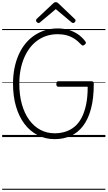

<svg xmlns="http://www.w3.org/2000/svg" viewBox="-20 -1263 991 1769"><path d="M484 19Q398 19 327.5 -17.5Q257 -54 206 -121Q155 -188 127.5 -282Q100 -376 100 -492Q100 -568 113.5 -635.5Q127 -703 152.5 -760Q178 -817 214.5 -861.5Q251 -906 297 -937Q343 -968 397 -984.5Q451 -1001 511 -1001Q561 -1001 606.5 -989Q652 -977 692.5 -951Q733 -925 765 -883Q773 -874 771.5 -867Q770 -860 761 -852Q750 -843 743 -843.5Q736 -844 727 -853Q698 -885 664.5 -906.5Q631 -928 593 -938Q555 -948 511 -948Q460 -948 414 -934Q368 -920 328.5 -892.5Q289 -865 258 -825.5Q227 -786 204.5 -735Q182 -684 170 -623Q158 -562 158 -492Q158 -386 182 -301.5Q206 -217 249.5 -157.5Q293 -98 352.5 -66.5Q412 -35 484 -35Q536 -35 582 -49.5Q628 -64 666 -95Q704 -126 731 -176.5Q758 -227 773 -298Q788 -369 788 -464H516Q508 -464 503.5 -470Q499 -476 499 -489Q499 -503 503.5 -508.5Q508 -514 516 -514H822Q835 -514 839.5 -509Q844 -504 844 -491Q844 -356 818 -259.5Q792 -163 744 -101Q696 -39 630 -10Q564 19 484 19ZM335 -1051Q327 -1051 319.5 -1058.5Q312 -1066 312 -1074Q312 -1077 313 -1080.5Q314 -1084 317 -1088L469 -1231Q474 -1236 479.5 -1239.5Q485 -1243 494 -1243Q503 -1243 508 -1239.5Q513 -1236 519 -1231L671 -1086Q674 -1083 675 -1080Q676 -1077 676 -1074Q676 -1066 669 -1058.5Q662 -1051 654 -1051Q649 -1051 645 -1053Q641 -1055 637 -1059L494 -1179L351 -1059Q347 -1055 343.5 -1053Q340 -1051 335 -1051ZM0 476H951V486H0ZM0 -20H951V0H0ZM0 -505H951V-500H0ZM0 -996H951V-986H0Z"/></svg>

Font: Playwrite PL Guides
Style: Regular
Weight: 400
Designer: Veronika Burian, José Scaglione
Foundry: TypeTogether
Version: Version 1.003